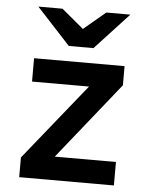

<svg xmlns="http://www.w3.org/2000/svg" viewBox="-53 -775 635 819"><g transform="rotate(5 265.0 -366.0)"><path d="M60 0V-84.5L323 -411H79V-511H466.5V-429L203.5 -100.5H465.5V0ZM222 -576 78 -732H181.5L275.5 -653.5L369 -732H472L327.5 -576Z"/></g></svg>

Font: Overpass SemiBold
Style: Regular
Weight: 600
Designer: Delve Withrington, Dave Bailey, Thomas Jockin
Foundry: Delve Fonts LLC
Version: Version 4.000